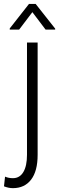

<svg xmlns="http://www.w3.org/2000/svg" viewBox="-55 -745 301 978"><path d="M136.7 -528.3V43.5Q136.7 126.5 103.5 169.9Q70.3 213.4 10.7 213.4Q-11.2 213.4 -34.7 204.1L-29.3 154.8Q-11.2 162.6 10.7 162.6Q45.4 162.6 64 131.3Q82.5 100.1 82.5 43.5V-528.3ZM226.1 -599.1V-594.2H177.2L109.9 -683.1L42.5 -594.2H-5.4V-600.1L92.8 -725.1H126.5Z"/></svg>

Font: Roboto Condensed Light
Style: Regular
Weight: 300
Designer: Google
Version: Version 2.134; 2016